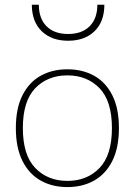

<svg xmlns="http://www.w3.org/2000/svg" viewBox="-20 -778 564 804"><path d="M262.2 -462.4Q344.7 -462.4 396.7 -408.7Q448.7 -355 448.7 -241.7Q448.7 -128.4 396.7 -74.5Q344.7 -20.5 262.2 -20.5Q179.7 -20.5 127.7 -74.5Q75.7 -128.4 75.7 -241.7Q75.7 -355 127.7 -408.7Q179.7 -462.4 262.2 -462.4ZM262.2 -487.8Q198.7 -487.8 150.1 -460.7Q101.6 -433.6 74 -378.9Q46.4 -324.2 46.4 -241.7Q46.4 -159.2 74 -104.2Q101.6 -49.3 150.1 -22Q198.7 5.4 262.2 5.4Q325.7 5.4 374.3 -22Q422.9 -49.3 450.4 -104.2Q478 -159.2 478 -241.7Q478 -324.2 450.4 -378.9Q422.9 -433.6 374.3 -460.7Q325.7 -487.8 262.2 -487.8ZM417 -758.3H387.7Q387.7 -700.7 355.5 -668.2Q323.2 -635.7 265.1 -635.7Q207 -635.7 174.8 -668.2Q142.6 -700.7 142.6 -758.3H113.3Q113.3 -687.5 154.5 -647.5Q195.8 -607.4 265.1 -607.4Q335 -607.4 376 -647.5Q417 -687.5 417 -758.3Z"/></svg>

Font: Estedad-FD-VF Thin
Style: Regular
Weight: 100
Designer: Amin Abedi
Version: Version 5.0